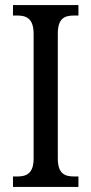

<svg xmlns="http://www.w3.org/2000/svg" viewBox="-20 -734 358 754"><path d="M31 0H288V-41H271C234 -41 207 -52 207 -112V-601C207 -662 233 -673 271 -673H288V-714H31V-673H48C83 -673 112 -662 112 -601V-111C112 -52 83 -41 48 -41H31Z"/></svg>

Font: Noto Serif Tamil Condensed
Style: Italic
Weight: 400
Width: 3
Italic angle: -12°
Designer: Indian Type Foundry, Tom Grace, and the Monotype Design Team
Foundry: Monotype Imaging Inc.
Version: Version 2.003